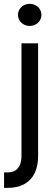

<svg xmlns="http://www.w3.org/2000/svg" viewBox="-41 -749 278 969"><path d="M151.4 -530.3V38.1Q151.4 87.9 134.3 124Q117.2 160.2 82.5 179.7Q47.9 199.2 -2.9 199.2Q-11.7 199.2 -20.5 199.2V121.1Q-11.7 121.1 -3.9 121.1Q20.5 121.1 36.1 111.3Q51.8 101.6 59.6 83Q67.4 64.5 67.4 38.1V-530.3ZM49.8 -673.8Q49.8 -689.5 57.6 -702.1Q65.4 -714.8 79.1 -722.2Q92.8 -729.5 108.4 -729.5Q125 -729.5 138.7 -722.2Q152.3 -714.8 160.2 -702.1Q168 -689.5 168 -673.8Q168 -659.2 160.2 -646Q152.3 -632.8 138.7 -625.5Q125 -618.2 108.4 -618.2Q92.8 -618.2 79.1 -625.5Q65.4 -632.8 57.6 -646Q49.8 -659.2 49.8 -673.8Z"/></svg>

Font: Pretendard Std Variable
Style: Regular
Weight: 400
Designer: Base glyphs from Inter by Rasmus Andersson; Hangeul glyphs from Noto Sans CJK(Source Han Sans) by Jang Soo-young and Kan
Foundry: Kil Hyung-jin
Version: Version 1.309;Glyphs 3.2 (3225)